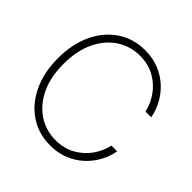

<svg xmlns="http://www.w3.org/2000/svg" viewBox="-193 -898 1067 1067"><g transform="rotate(45 340.5 -364.0)"><path d="M354 10.3Q262.2 10.3 191.9 -36.9Q121.6 -84 81.8 -168.2Q42 -252.4 42 -363.3Q42 -474.6 81.5 -558.8Q121.1 -643.1 191.7 -690.4Q262.2 -737.8 354 -737.8Q416 -737.8 465.6 -717Q515.1 -696.3 551.8 -661.6Q588.4 -627 610.8 -584.2Q633.3 -541.5 640.6 -497.6H595.7Q585.4 -546.9 554.2 -592.3Q522.9 -637.7 472.7 -666.7Q422.4 -695.8 354 -695.8Q279.8 -695.8 219 -656Q158.2 -616.2 122.3 -542Q86.4 -467.8 86.4 -363.3Q86.4 -258.3 122.3 -184.3Q158.2 -110.4 219 -71Q279.8 -31.7 354 -31.7Q421.9 -31.7 472.4 -60.8Q522.9 -89.8 554.2 -135.3Q585.4 -180.7 595.7 -230H640.6Q633.3 -186 610.8 -143.3Q588.4 -100.6 551.8 -65.9Q515.1 -31.2 465.6 -10.5Q416 10.3 354 10.3Z"/></g></svg>

Font: Inter Display Extra Light
Style: Regular
Weight: 200
Designer: Rasmus Andersson
Foundry: rsms
Version: Version 4.000;git-4fc901f